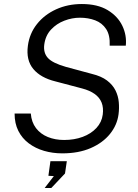

<svg xmlns="http://www.w3.org/2000/svg" viewBox="-20 -752 686 954"><path d="M289.5 10Q241.5 10 198.8 -2.5Q156 -15 123 -39.8Q90 -64.5 71.2 -101.5Q52.5 -138.5 52.5 -188H133Q136.5 -144.5 159 -115.2Q181.5 -86 217.8 -71.2Q254 -56.5 298.5 -56.5Q349.5 -56.5 391 -72Q432.5 -87.5 459 -116Q485.5 -144.5 490.5 -182.5Q495 -217 484.8 -242.5Q474.5 -268 450.2 -285.2Q426 -302.5 388 -312.5L255.5 -347.5Q182 -365.5 145.5 -409.2Q109 -453 118.5 -524.5Q126.5 -585.5 163.5 -632.2Q200.5 -679 258.5 -705.5Q316.5 -732 386.5 -732Q464.5 -732 514.8 -701.8Q565 -671.5 587.8 -624Q610.5 -576.5 605 -525H525Q527.5 -577 507.5 -607.5Q487.5 -638 453 -651Q418.5 -664 377 -664Q338 -664 299.5 -649.2Q261 -634.5 233.5 -605Q206 -575.5 200 -531Q194.5 -490 217.8 -464.2Q241 -438.5 308 -419.5L436 -385Q483.5 -373.5 511.8 -352Q540 -330.5 553.8 -302.8Q567.5 -275 570.2 -244.5Q573 -214 569 -184Q562 -130.5 526.5 -86.5Q491 -42.5 430.8 -16.2Q370.5 10 289.5 10ZM202 182 247.5 123 220.5 121.5 230.5 49H312L303 110L235 182Z"/></svg>

Font: Public Sans Thin Light
Style: Italic
Weight: 300
Italic angle: -8°
Version: Version 2.001